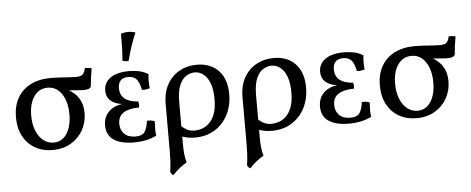

<svg xmlns="http://www.w3.org/2000/svg" viewBox="-58 -871 3096 1262"><g transform="rotate(-5 1490.0 -239.5)"><path d="M262 9Q196 9 146 -20Q96 -49 68 -101.5Q40 -154 40 -226Q40 -298 69.5 -351.5Q99 -405 155.5 -434.5Q212 -464 293 -464Q316 -464 348 -462Q380 -460 409 -458Q438 -456 455 -456Q490 -456 502 -469Q514 -482 519 -509Q530 -509 542.5 -508Q555 -507 564 -504Q558 -472 554 -441Q550 -410 548 -384Q542 -374 530.5 -370Q519 -366 500 -366Q479 -366 449.5 -369Q420 -372 380 -374L387 -381Q418 -366 441.5 -343.5Q465 -321 478.5 -289.5Q492 -258 492 -215Q492 -154 463.5 -103Q435 -52 383.5 -21.5Q332 9 262 9ZM273 -39Q328 -39 360 -87.5Q392 -136 392 -215Q392 -299 357 -350.5Q322 -402 264 -402Q208 -402 174.5 -355Q141 -308 141 -229Q141 -172 158 -129.5Q175 -87 205 -63Q235 -39 273 -39Z M799 6Q713 6 666 -26Q619 -58 619 -122Q619 -183 661.5 -219Q704 -255 782 -255V-250Q715 -250 677.5 -275.5Q640 -301 640 -350Q640 -403 684 -433.5Q728 -464 807 -464Q843 -464 874.5 -457Q906 -450 933 -433Q930 -410 930 -387Q930 -364 933 -340Q920 -336 907 -334Q894 -332 881 -334Q871 -384 852.5 -405Q834 -426 799 -426Q764 -426 747.5 -408Q731 -390 731 -358Q731 -312 762 -287.5Q793 -263 849 -260Q853 -252 853.5 -240.5Q854 -229 851 -220Q786 -220 749.5 -197Q713 -174 713 -125Q713 -83 739 -57.5Q765 -32 813 -32Q857 -32 873 -55.5Q889 -79 896 -128Q909 -130 922 -128Q935 -126 947 -121Q945 -95 945 -71.5Q945 -48 948 -26Q917 -10 879 -2Q841 6 799 6ZM810 -531Q797 -530 788 -531Q779 -532 770 -536Q774 -583 775 -628Q776 -673 776 -714Q788 -717 800 -719Q812 -721 824 -721Q850 -721 871 -713Q853 -671 838.5 -627.5Q824 -584 810 -531Z M1254 -467Q1344 -467 1397 -411.5Q1450 -356 1450 -256Q1450 -180 1419 -120Q1388 -60 1332 -25.5Q1276 9 1201 9Q1173 9 1151 4Q1129 -1 1104 -9V-86Q1124 -65 1147.5 -51Q1171 -37 1204 -37Q1225 -37 1250.5 -45Q1276 -53 1299 -74.5Q1322 -96 1336.5 -134.5Q1351 -173 1351 -233Q1351 -292 1336.5 -333Q1322 -374 1295.5 -396Q1269 -418 1235 -418Q1209 -418 1181.5 -402Q1154 -386 1136 -345.5Q1118 -305 1118 -233V40Q1118 84 1121.5 114Q1125 144 1132 167Q1109 179 1082.5 200.5Q1056 222 1039 242Q1031 239 1026 232.5Q1021 226 1019 220Q1021 205 1023 188Q1025 171 1026.5 146.5Q1028 122 1028 85V-225Q1028 -304 1058.5 -357.5Q1089 -411 1140 -439Q1191 -467 1254 -467Z M1761 -467Q1851 -467 1904 -411.5Q1957 -356 1957 -256Q1957 -180 1926 -120Q1895 -60 1839 -25.5Q1783 9 1708 9Q1680 9 1658 4Q1636 -1 1611 -9V-86Q1631 -65 1654.5 -51Q1678 -37 1711 -37Q1732 -37 1757.5 -45Q1783 -53 1806 -74.5Q1829 -96 1843.5 -134.5Q1858 -173 1858 -233Q1858 -292 1843.5 -333Q1829 -374 1802.5 -396Q1776 -418 1742 -418Q1716 -418 1688.5 -402Q1661 -386 1643 -345.5Q1625 -305 1625 -233V40Q1625 84 1628.5 114Q1632 144 1639 167Q1616 179 1589.5 200.5Q1563 222 1546 242Q1538 239 1533 232.5Q1528 226 1526 220Q1528 205 1530 188Q1532 171 1533.5 146.5Q1535 122 1535 85V-225Q1535 -304 1565.5 -357.5Q1596 -411 1647 -439Q1698 -467 1761 -467Z M2217 6Q2131 6 2084 -26Q2037 -58 2037 -122Q2037 -183 2079.5 -219Q2122 -255 2200 -255V-250Q2133 -250 2095.5 -275.5Q2058 -301 2058 -350Q2058 -403 2102 -433.5Q2146 -464 2225 -464Q2261 -464 2292.5 -457Q2324 -450 2351 -433Q2348 -410 2348 -387Q2348 -364 2351 -340Q2338 -336 2325 -334Q2312 -332 2299 -334Q2289 -384 2270.5 -405Q2252 -426 2217 -426Q2182 -426 2165.5 -408Q2149 -390 2149 -358Q2149 -312 2180 -287.5Q2211 -263 2267 -260Q2271 -252 2271.5 -240.5Q2272 -229 2269 -220Q2204 -220 2167.5 -197Q2131 -174 2131 -125Q2131 -83 2157 -57.5Q2183 -32 2231 -32Q2275 -32 2291 -55.5Q2307 -79 2314 -128Q2327 -130 2340 -128Q2353 -126 2365 -121Q2363 -95 2363 -71.5Q2363 -48 2366 -26Q2335 -10 2297 -2Q2259 6 2217 6Z M2663 9Q2597 9 2547 -20Q2497 -49 2469 -101.5Q2441 -154 2441 -226Q2441 -298 2470.5 -351.5Q2500 -405 2556.5 -434.5Q2613 -464 2694 -464Q2717 -464 2749 -462Q2781 -460 2810 -458Q2839 -456 2856 -456Q2891 -456 2903 -469Q2915 -482 2920 -509Q2931 -509 2943.5 -508Q2956 -507 2965 -504Q2959 -472 2955 -441Q2951 -410 2949 -384Q2943 -374 2931.5 -370Q2920 -366 2901 -366Q2880 -366 2850.5 -369Q2821 -372 2781 -374L2788 -381Q2819 -366 2842.5 -343.5Q2866 -321 2879.5 -289.5Q2893 -258 2893 -215Q2893 -154 2864.5 -103Q2836 -52 2784.5 -21.5Q2733 9 2663 9ZM2674 -39Q2729 -39 2761 -87.5Q2793 -136 2793 -215Q2793 -299 2758 -350.5Q2723 -402 2665 -402Q2609 -402 2575.5 -355Q2542 -308 2542 -229Q2542 -172 2559 -129.5Q2576 -87 2606 -63Q2636 -39 2674 -39Z"/></g></svg>

Font: Vollkorn
Style: Regular
Weight: 400
Designer: Friedrich Althausen
Foundry: Friedrich Althausen
Version: Version 4.104